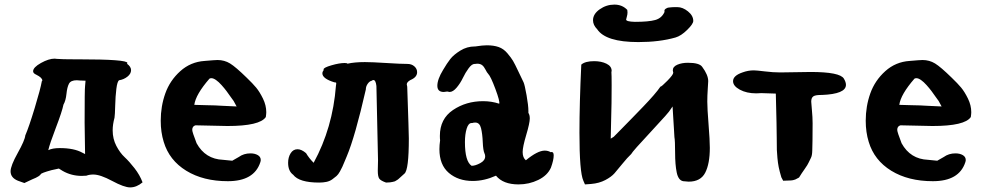

<svg xmlns="http://www.w3.org/2000/svg" viewBox="-20 -794 4296 835"><path d="M26 -49Q26 -73 57 -128.5Q88 -184 90 -205Q106 -242 131 -324.5Q156 -407 162 -441Q164 -442 164 -444Q164 -456 138 -469Q124 -475 124 -484Q124 -501 158 -520Q192 -539 218 -539Q220 -539 222 -538.5Q224 -538 226 -538Q248 -536 306 -536H322Q534 -536 534 -520Q534 -518 532 -517Q550 -504 550 -489Q550 -473 534 -460.5Q518 -448 498 -445Q490 -440 486 -407.5Q482 -375 481 -335Q480 -295 478 -282Q470 -253 470 -227Q470 -190 486 -159.5Q502 -129 522 -110.5Q542 -92 565 -62.5Q588 -33 600 -1Q574 21 546 21Q520 21 468 -7Q416 -35 386 -35Q368 -35 356 -30Q352 -30 345 -29.5Q338 -29 336 -29Q290 -29 252 -51L236 -61L204 -54Q182 -48 170 -43.5Q158 -39 157 -36Q156 -33 147 -27Q138 -21 120 -14L86 2L58 -8Q26 -21 26 -49ZM190 -141Q208 -150 240 -150Q302 -150 338 -130L350 -124L348 -261Q348 -407 350 -420L352 -443L326 -444Q324 -444 320 -444.5Q316 -445 314 -445Q288 -445 280 -430Q272 -415 269 -385.5Q266 -356 256 -339Q250 -309 223 -238.5Q196 -168 190 -141Z M679 -269Q679 -332 699 -388Q719 -444 764 -484.5Q809 -525 870 -529Q916 -533 926 -533Q956 -533 980.5 -518Q1005 -503 1053 -456Q1079 -431 1094 -413Q1109 -395 1123.5 -365.5Q1138 -336 1138 -306Q1138 -299 1136 -285Q1110 -246 969 -246Q956 -246 830 -249Q816 -245 816 -229Q816 -220 835 -171Q873 -102 950 -99L990 -95L1018 -111Q1040 -127 1069 -127Q1088 -127 1101 -119.5Q1114 -112 1114 -98Q1114 -94 1112 -88Q1085 -6 971 -6Q864 -6 790 -51.5Q716 -97 692 -177Q679 -219 679 -269ZM825 -338Q840 -337 878.5 -336.5Q917 -336 945 -334L1009 -331L996 -355Q994 -357 984 -371.5Q974 -386 965 -398Q956 -410 943.5 -424Q931 -438 919.5 -446Q908 -454 899 -454Q895 -454 891 -452Q831 -383 825 -338Z M1233 -86Q1233 -110 1244 -127.5Q1255 -145 1274 -145Q1291 -145 1311 -128Q1324 -106 1344 -86Q1427 -238 1441 -421Q1443 -432 1442 -434Q1441 -436 1434 -436Q1382 -452 1382 -475Q1382 -482 1388 -490Q1387 -491 1387 -492Q1387 -500 1421.5 -510Q1456 -520 1479 -520Q1490 -520 1491 -517Q1522 -524 1567 -524Q1597 -524 1660 -520Q1723 -516 1752 -516Q1770 -516 1782 -505.5Q1794 -495 1794 -480Q1794 -458 1765 -446Q1749 -437 1749 -427Q1749 -425 1751 -417Q1758 -214 1758 -192Q1758 -55 1739 -39Q1733 -33 1724 -25.5Q1715 -18 1713.5 -16Q1712 -14 1705 -10Q1698 -6 1697.5 -5.5Q1697 -5 1688 -3Q1679 -1 1676.5 -1Q1674 -1 1659 0Q1636 -8 1629.5 -17Q1623 -26 1623 -52Q1623 -78 1624 -97L1617 -420Q1614 -446 1604 -446Q1600 -446 1597 -443Q1587 -441 1579 -429.5Q1571 -418 1571 -405Q1524 -199 1488 -114Q1486 -109 1479 -92.5Q1472 -76 1469 -69Q1466 -62 1458.5 -48.5Q1451 -35 1443.5 -28.5Q1436 -22 1425 -14Q1414 -6 1399.5 -3Q1385 0 1368 0Q1281 0 1255 -34Q1233 -50 1233 -86Z M1882 -421Q1882 -449 1907 -490Q1924 -519 1938.5 -537.5Q1953 -556 1982 -574Q2011 -592 2045 -592H2047Q2079 -597 2097 -597Q2127 -597 2148.5 -589.5Q2170 -582 2186.5 -562.5Q2203 -543 2211 -529.5Q2219 -516 2234.5 -483Q2250 -450 2257 -436Q2262 -425 2270 -380Q2278 -335 2278 -311V-303Q2284 -294 2284 -279Q2284 -259 2268.5 -207Q2253 -155 2253 -133Q2253 -108 2267 -97Q2318 -139 2349 -139Q2364 -139 2375 -132Q2376 -132 2377 -132.5Q2378 -133 2379 -133Q2388 -133 2388 -118Q2388 -98 2376 -65Q2361 -31 2321 -11.5Q2281 8 2235 8Q2168 8 2137 -30Q2086 -7 2036 -7Q1973 -7 1932 -42Q1891 -77 1891 -145Q1891 -163 1894 -184Q1893 -190 1893 -203Q1893 -277 1950 -315.5Q2007 -354 2081 -354Q2118 -354 2151 -343Q2155 -352 2134.5 -407Q2114 -462 2103 -473Q2098 -478 2091.5 -491Q2085 -504 2077 -510.5Q2069 -517 2055 -517Q2054 -517 2051 -516.5Q2048 -516 2046 -516H2044Q2032 -516 2018 -497Q2004 -478 1993 -455Q1982 -432 1966 -413Q1950 -394 1935 -394Q1933 -394 1925 -396Q1913 -394 1910 -394Q1882 -394 1882 -421ZM2002 -176Q2002 -92 2031 -73H2032Q2047 -73 2068.5 -84.5Q2090 -96 2090 -114Q2090 -121 2087 -127Q2081 -140 2079.5 -176Q2078 -212 2072 -236.5Q2066 -261 2047 -261Q2039 -261 2034 -259H2031Q2017 -259 2009.5 -234.5Q2002 -210 2002 -176Z M2500 -217Q2500 -345 2508 -513Q2525 -528 2564 -528Q2595 -528 2617.5 -517Q2640 -506 2640 -486Q2640 -485 2639.5 -483Q2639 -481 2639 -480Q2640 -471 2640 -423Q2640 -340 2638 -280L2636 -191L2649 -199Q2656 -206 2683.5 -234Q2711 -262 2731 -282.5Q2751 -303 2777 -330Q2803 -357 2822.5 -379.5Q2842 -402 2852 -417Q2857 -417 2882.5 -443Q2908 -469 2908 -478Q2908 -479 2907 -482.5Q2906 -486 2906 -488Q2906 -504 2925.5 -512.5Q2945 -521 2972 -521Q3022 -521 3034 -503Q3060 -468 3060 -441Q3060 -436 3058 -407Q3056 -378 3056 -352Q3056 -322 3061.5 -253Q3067 -184 3067 -151Q3067 -82 3047 -43Q3027 -4 2975 -4Q2969 -4 2951 -6Q2930 -10 2923 -44Q2916 -78 2916 -130Q2916 -182 2913 -198Q2913 -200 2911 -232.5Q2909 -265 2908 -281L2905 -331L2896 -318Q2892 -308 2811.5 -222Q2731 -136 2725 -124Q2708 -108 2687 -82Q2666 -56 2652.5 -40.5Q2639 -25 2612.5 -11Q2586 3 2551 6L2524 8L2517 -8Q2500 -45 2500 -217ZM2559 -706Q2559 -733 2588 -753.5Q2617 -774 2652 -774Q2686 -774 2708 -751Q2709 -747 2709 -740Q2709 -731 2706 -721Q2703 -711 2703 -709Q2703 -700 2741 -699Q2801 -699 2829.5 -707Q2858 -715 2870 -742Q2869 -747 2870 -750Q2871 -753 2874.5 -755.5Q2878 -758 2881.5 -759.5Q2885 -761 2891.5 -761.5Q2898 -762 2901.5 -762.5Q2905 -763 2912.5 -763Q2920 -763 2922 -763H2926Q2949 -763 2972 -744.5Q2995 -726 2995 -703Q2995 -690 2968.5 -664Q2942 -638 2918 -631Q2848 -611 2756 -611Q2614 -611 2577 -667Q2559 -685 2559 -706Z M3168 -441Q3168 -465 3209 -479Q3233 -488 3258 -488Q3270 -488 3306 -483.5Q3342 -479 3373 -479Q3394 -479 3438.5 -480Q3483 -481 3505 -481Q3633 -481 3650 -452Q3659 -437 3659 -425Q3659 -385 3554 -381H3550Q3525 -381 3516.5 -374.5Q3508 -368 3508 -352Q3508 -346 3511 -315Q3514 -284 3514 -258Q3514 -204 3513.5 -182.5Q3513 -161 3512.5 -139Q3512 -117 3506.5 -107Q3501 -97 3497 -87.5Q3493 -78 3479.5 -59Q3466 -40 3455 -22Q3453 -21 3447.5 -18Q3442 -15 3439 -13.5Q3436 -12 3429 -10.5Q3422 -9 3413 -9L3386 -8L3378 -23Q3370 -50 3366.5 -67.5Q3363 -85 3361 -107Q3359 -129 3358.5 -142Q3358 -155 3358 -193Q3358 -231 3357 -262L3354 -387L3291 -389Q3283 -388 3269 -388Q3227 -388 3197.5 -404Q3168 -420 3168 -441Z M3745 -269Q3745 -332 3765 -388Q3785 -444 3830 -484.5Q3875 -525 3936 -529Q3982 -533 3992 -533Q4022 -533 4046.5 -518Q4071 -503 4119 -456Q4145 -431 4160 -413Q4175 -395 4189.5 -365.5Q4204 -336 4204 -306Q4204 -299 4202 -285Q4176 -246 4035 -246Q4022 -246 3896 -249Q3882 -245 3882 -229Q3882 -220 3901 -171Q3939 -102 4016 -99L4056 -95L4084 -111Q4106 -127 4135 -127Q4154 -127 4167 -119.5Q4180 -112 4180 -98Q4180 -94 4178 -88Q4151 -6 4037 -6Q3930 -6 3856 -51.5Q3782 -97 3758 -177Q3745 -219 3745 -269ZM3891 -338Q3906 -337 3944.5 -336.5Q3983 -336 4011 -334L4075 -331L4062 -355Q4060 -357 4050 -371.5Q4040 -386 4031 -398Q4022 -410 4009.5 -424Q3997 -438 3985.5 -446Q3974 -454 3965 -454Q3961 -454 3957 -452Q3897 -383 3891 -338Z"/></svg>

Font: NaniFont Regular
Style: Regular
Weight: 400
Designer: Nanigashitei
Version: Version 1.036